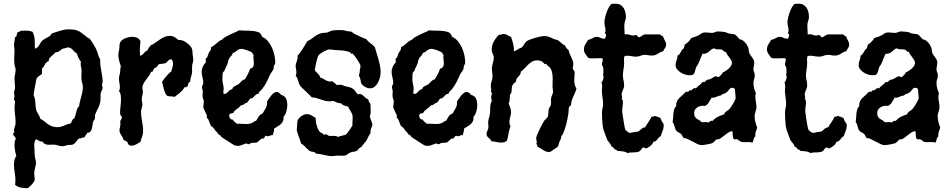

<svg xmlns="http://www.w3.org/2000/svg" viewBox="-20 -756 5123 1033"><path d="M532.2 -283.2Q532.2 -276.4 527.8 -269.5Q523.4 -262.7 522 -255.9Q521 -247.6 521 -240Q521 -232.4 521 -225.1Q521 -212.4 518.3 -201.9Q515.6 -191.4 511.5 -181.9Q507.3 -172.4 502.4 -163.1Q497.6 -153.8 493.2 -143.1Q490.7 -136.7 491.2 -129.9Q491.7 -123 490.2 -117.2Q488.3 -111.8 484.9 -107.7Q481.4 -103.5 480 -98.1Q479 -92.8 477.8 -82.8Q476.6 -72.8 473.9 -63.2Q471.2 -53.7 465.8 -47.4Q460.4 -41 451.2 -43Q447.3 -36.1 442.6 -30.3Q438 -24.4 435.1 -17.1H433.1Q425.3 -17.1 419.7 -13.7Q414.1 -10.3 405.8 -11.2Q400.4 -8.3 397 -3.7Q393.6 1 389.9 5.9Q386.2 10.7 381.8 15.1Q377.4 19.5 371.1 22Q368.7 22.9 365 23.2Q361.3 23.4 356.9 23.4Q352.5 23.4 348.6 23.9Q344.7 24.4 341.8 24.9Q335 26.4 328.9 28.6Q322.8 30.8 315.9 30.8Q303.7 30.8 292 26.4Q280.3 22 268.1 22Q261.2 22 254.6 22.5Q248 22.9 242.2 22.9Q231.4 22.9 222.9 19.3Q214.4 15.6 209 5.9H207Q201.2 5.9 197 4.4Q192.9 2.9 189.2 1Q185.5 -1 181.9 -3.2Q178.2 -5.4 173.8 -6.8Q168 -1.5 166 9Q164.1 19.5 164.1 27.8Q164.1 40.5 165.5 53.5Q167 66.4 167 79.1Q167 90.3 170.4 100.6Q173.8 110.8 173.8 122.1Q173.8 126 172.4 132.1Q170.9 138.2 168.9 146Q167 153.8 165.5 162.6Q164.1 171.4 164.1 180.2Q164.1 187 165.5 194.1Q167 201.2 167 208Q167 213.9 162.8 220.9Q158.7 228 152.6 235.1Q146.5 242.2 139.9 248Q133.3 253.9 128.9 256.8Q110.8 256.3 93 253.4Q75.2 250.5 61 237.8Q62 231.9 62.5 226.6Q63 221.2 63 215.8Q63 193.4 59.1 172.1Q55.2 150.9 55.2 128.9Q55.2 116.7 57.9 104.7Q60.5 92.8 67.9 83Q63.5 68.8 60.8 54Q58.1 39.1 58.1 23.9Q58.1 15.6 59.1 7.8Q60.1 0 64 -6.8V-9.8Q64.5 -14.2 62.3 -17.1Q60.1 -20 57.6 -22.5Q55.2 -24.9 53 -27.8Q50.8 -30.8 50.8 -35.2Q50.8 -39.6 54.4 -42.2Q58.1 -44.9 58.1 -47.9V-48.8Q55.2 -48.8 55.2 -53.2Q55.2 -63 59.6 -74Q64 -85 64 -96.2Q64 -117.2 61 -138.4Q58.1 -159.7 58.1 -181.2Q58.1 -188 59.6 -194.6Q61 -201.2 61 -207Q61 -211.4 58.1 -215.3Q55.2 -219.2 55.2 -223.1Q55.2 -227.5 56.6 -231.4Q58.1 -235.4 58.1 -240.2Q58.1 -244.1 56.6 -247.8Q55.2 -251.5 55.2 -255.9Q55.2 -262.7 58.1 -270Q61 -277.3 61 -285.2Q61 -296.4 59.6 -307.6Q58.1 -318.8 58.1 -331.1Q58.1 -343.8 61 -356Q64 -368.2 64 -380.9Q64 -387.7 61.5 -394.3Q59.1 -400.9 58.1 -407.2Q55.2 -426.8 56.6 -446Q58.1 -465.3 58.1 -484.9Q58.1 -492.7 56.6 -500.2Q55.2 -507.8 55.2 -516.1Q55.2 -516.6 56.2 -522.7Q57.1 -528.8 58.1 -536.1Q59.1 -543.5 60.1 -549.3Q61 -555.2 61 -556.2L67.9 -559.1Q68.4 -560.5 69.1 -564Q69.8 -567.4 70.6 -570.8Q71.3 -574.2 72.3 -577.1Q73.2 -580.1 74.2 -581.1Q77.1 -584 83 -585.2Q88.9 -586.4 89.8 -590.8H106Q118.2 -591.8 130.6 -590.6Q143.1 -589.4 154.8 -585Q160.6 -574.7 163.3 -563.5Q166 -552.2 166.7 -540.5Q167.5 -528.8 167.2 -517.1Q167 -505.4 168 -494.1Q176.8 -496.6 182.1 -502Q187.5 -507.3 191.4 -513.9Q195.3 -520.5 199.2 -527.1Q203.1 -533.7 209 -539.1Q211.4 -541 217.5 -544.7Q223.6 -548.3 230 -552Q236.3 -555.7 241.7 -558.3Q247.1 -561 248 -562Q252.4 -565.9 255.1 -571.3Q257.8 -576.7 264.2 -578.1Q283.7 -584 305.7 -591.1Q327.6 -598.1 348.1 -598.1Q369.1 -598.1 381.8 -595.7Q394.5 -593.3 404.3 -588.1Q414.1 -583 423.8 -575.2Q433.6 -567.4 448.2 -556.2Q452.1 -552.2 456.1 -551Q460 -549.8 463.9 -545.9Q465.3 -544.4 470.2 -537.1Q475.1 -529.8 480.5 -521Q485.8 -512.2 490.5 -504.4Q495.1 -496.6 496.1 -494.1Q502.9 -480.5 506.8 -465.1Q510.7 -449.7 519 -436V-430.2Q518.6 -416 520.5 -401.9Q522.5 -387.7 525.1 -373.5Q527.8 -359.4 530 -345.2Q532.2 -331.1 532.2 -316.9Q532.2 -311.5 530.5 -307.1Q528.8 -302.7 528.8 -297.9Q528.8 -293.5 530.5 -290.3Q532.2 -287.1 532.2 -283.2ZM425.8 -288.1Q425.8 -297.9 423.1 -305.9Q420.4 -314 418.9 -323.2Q417.5 -335.9 418.2 -348.6Q418.9 -361.3 418.9 -374Q418.9 -383.8 416.5 -393.6Q414.1 -403.3 414.1 -413.1Q414.1 -415.5 414.3 -418Q414.6 -420.4 416 -422.9Q407.7 -433.6 402.3 -445.1Q397 -456.5 393.1 -469.2Q385.7 -472.7 380.6 -478.3Q375.5 -483.9 370.4 -489Q365.2 -494.1 358.9 -497.8Q352.5 -501.5 341.8 -501Q336.4 -496.6 330.8 -496.6Q325.2 -496.6 318.8 -494.1Q313.5 -492.2 309.6 -489Q305.7 -485.8 301.8 -482.7Q297.9 -479.5 293.5 -477.3Q289.1 -475.1 283.2 -475.1H279.8Q276.4 -470.7 269.8 -465.3Q263.2 -460 256.6 -453.9Q250 -447.8 245.4 -440.9Q240.7 -434.1 242.2 -426.8Q234.4 -424.8 229.7 -420.2Q225.1 -415.5 221.9 -409.7Q218.8 -403.8 215.3 -397.9Q211.9 -392.1 206.1 -388.2V-358.9Q202.6 -355.5 198.5 -352.8Q194.3 -350.1 190.2 -347.2Q186 -344.2 182.6 -340.8Q179.2 -337.4 176.8 -333Q176.3 -332.5 175 -326.4Q173.8 -320.3 172.1 -311.3Q170.4 -302.2 168.5 -292Q166.5 -281.7 164.8 -272.5Q163.1 -263.2 162.1 -256.3Q161.1 -249.5 161.1 -248Q161.1 -242.2 163.8 -236.1Q166.5 -230 168 -223.1Q169.4 -216.3 169.9 -207.8Q170.4 -199.2 171.1 -190.4Q171.9 -181.6 173.1 -173.3Q174.3 -165 176.8 -159.2Q181.6 -148.4 188 -138.4Q194.3 -128.4 196.8 -117.2Q209 -111.3 218 -103.5Q227.1 -95.7 236.8 -88.6Q246.6 -81.5 259 -76.7Q271.5 -71.8 290 -71.8Q299.3 -71.8 307.9 -74.2Q316.4 -76.7 324.5 -80.1Q332.5 -83.5 340.8 -86.7Q349.1 -89.8 357.9 -90.8Q363.3 -95.7 365.7 -101.8Q368.2 -107.9 371.1 -113.8L377 -117.2Q382.8 -124.5 385.3 -133.8Q387.7 -143.1 389.9 -152.3Q392.1 -161.6 395.3 -170.2Q398.4 -178.7 405.8 -185.1Q407.2 -198.2 410.4 -210.7Q413.6 -223.1 417 -235.6Q420.4 -248 423.1 -261Q425.8 -273.9 425.8 -288.1Z M1020 -435.1Q1020 -425.8 1016.8 -417Q1013.7 -408.2 1013.7 -398.9Q1012.7 -391.6 1013.2 -384Q1013.7 -376.5 1013.7 -369.1Q1013.7 -363.3 1011.7 -356Q1009.8 -348.6 1007.6 -341.6Q1005.4 -334.5 1004.2 -328.4Q1002.9 -322.3 1003.9 -317.9Q997.1 -312.5 993.4 -307.4Q989.7 -302.2 990.7 -293Q984.9 -290.5 981.7 -287.8Q978.5 -285.2 971.7 -286.1Q967.8 -277.3 961.9 -270.5Q956.1 -263.7 949 -257.8Q941.9 -252 934.3 -246.3Q926.8 -240.7 919.9 -234.9Q909.2 -237.3 898.9 -237.3Q888.7 -237.3 877.9 -241.2Q866.7 -256.3 861.6 -276.6Q856.4 -296.9 852.1 -314.9Q853.5 -318.8 859.9 -327.4Q866.2 -335.9 874.3 -345.2Q882.3 -354.5 889.6 -361.8Q897 -369.1 900.9 -370.1Q903.3 -381.3 907.2 -392.1Q911.1 -402.8 911.1 -415Q911.1 -429.2 900.9 -438Q889.6 -435.5 883.3 -428Q877 -420.4 868.7 -415Q860.4 -415 854 -413.1Q847.7 -411.1 839.8 -412.1Q835 -411.1 832.5 -408Q830.1 -404.8 827.6 -401.4Q825.2 -397.9 821.3 -394.5Q817.4 -391.1 810.1 -389.2Q809.6 -388.2 808.3 -385.7Q807.1 -383.3 805.4 -380.4Q803.7 -377.4 802.5 -374.5Q801.3 -371.6 800.8 -370.1H793.9Q790 -364.7 787.8 -358.9Q785.6 -353 780.8 -347.2Q776.4 -340.8 770.5 -333.3Q764.6 -325.7 759 -317.4Q753.4 -309.1 749.8 -300.5Q746.1 -292 746.1 -283.2Q746.1 -277.8 747.6 -273.2Q749 -268.6 749 -264.2Q749 -253.4 745.8 -242.9Q742.7 -232.4 742.7 -222.2Q742.7 -215.3 744.4 -208.5Q746.1 -201.7 746.1 -194.8Q746.1 -184.6 742.4 -174.8Q738.8 -165 738.8 -153.8Q738.8 -141.1 740.5 -128.7Q742.2 -116.2 744.4 -103.5Q746.6 -90.8 748.3 -77.9Q750 -64.9 750 -51.8Q750 -35.2 744.9 -22Q739.7 -8.8 735.8 6.8Q726.1 13.7 712.6 20.8Q699.2 27.8 687 27.8Q677.2 27.8 671.9 22Q666.5 16.1 665 6.8Q652.8 2.4 643.1 -5.9Q642.6 -12.2 639.4 -17.6Q636.2 -22.9 632.6 -28.3Q628.9 -33.7 626 -39.8Q623 -45.9 623 -54.2Q623 -63 625.5 -72Q627.9 -81.1 627.9 -90.8Q627.9 -94.2 627.4 -96.9Q627 -99.6 627 -102.1Q627 -105.5 628.4 -107.9Q629.9 -110.4 631.3 -112.5Q632.8 -114.7 634.3 -117.2Q635.7 -119.6 635.7 -124Q635.7 -127 634.3 -129.2Q632.8 -131.3 630.9 -133.5Q628.9 -135.7 627.4 -138.4Q626 -141.1 626 -145Q626 -164.6 628.4 -183.3Q630.9 -202.1 630.9 -222.2Q630.9 -233.9 629.2 -245.6Q627.4 -257.3 620.1 -267.1Q623 -271 624 -275.6Q625 -280.3 625 -285.2Q625 -296.9 622.6 -308.8Q620.1 -320.8 620.1 -333Q620.1 -344.2 623.5 -354Q627 -363.8 627 -380.9Q627 -385.7 628.4 -390.1Q629.9 -394.5 629.9 -398.9Q629.9 -400.9 627.9 -406.7Q626 -412.6 623.3 -420.9Q620.6 -429.2 618.7 -439.2Q616.7 -449.2 616.7 -460Q616.7 -470.7 619.9 -482.7Q623 -494.6 623 -512.2Q623 -524.4 630.1 -533.2Q637.2 -542 647.9 -547.4Q658.7 -552.7 670.7 -555.4Q682.6 -558.1 692.9 -558.1Q706.5 -558.1 718.3 -552.5Q730 -546.9 735.8 -534.2Q734.9 -519 733.4 -503.7Q731.9 -488.3 732.9 -473.1V-457Q740.2 -457 744.9 -460.7Q749.5 -464.4 753.2 -469Q756.8 -473.6 761 -477.8Q765.1 -481.9 772 -482.9Q774.9 -491.2 780.3 -498.3Q785.6 -505.4 791 -512.2Q804.7 -518.1 816.4 -526.6Q828.1 -535.2 839.8 -543.2Q851.6 -551.3 864.5 -557.1Q877.4 -563 894 -563Q907.7 -563 918.7 -556.6Q929.7 -550.3 939 -541H943.8Q958 -541 970.7 -534.4Q983.4 -527.8 993.7 -518.1Q1002.9 -509.8 1007.3 -503.7Q1011.7 -497.6 1013.4 -491.2Q1015.1 -484.9 1015.4 -476.8Q1015.6 -468.8 1017.1 -457Q1018.1 -451.2 1019 -445.8Q1020 -440.4 1020 -435.1Z M1505.9 -128.9V-125Q1506.3 -111.3 1501.7 -102.5Q1497.1 -93.8 1489.7 -87.4Q1482.4 -81.1 1473.1 -75.7Q1463.9 -70.3 1454.6 -64V-60.1Q1454.6 -51.8 1451.9 -44.2Q1449.2 -36.6 1447.8 -28.8H1445.8Q1438.5 -29.8 1432.9 -26.4Q1427.2 -22.9 1421.9 -22.9Q1417.5 -22.9 1412.6 -25.9Q1407.7 -24.9 1406.2 -22.5Q1404.8 -20 1403.3 -17.1Q1401.9 -14.2 1398.9 -12Q1396 -9.8 1388.7 -9.8Q1386.2 -9.8 1383.1 -7.1Q1379.9 -4.4 1376.2 -1Q1372.6 2.4 1369.1 5.6Q1365.7 8.8 1363.8 9.8Q1361.3 11.2 1357.4 11.5Q1353.5 11.7 1348.9 12Q1344.2 12.2 1339.8 12.5Q1335.4 12.7 1332 13.2Q1328.1 14.2 1325 17.1Q1321.8 20 1318.8 20Q1314.9 20 1311.8 18.1Q1308.6 16.1 1304.7 16.1Q1301.3 16.1 1296.4 18.1Q1291.5 20 1285.6 22.5Q1279.8 24.9 1272.9 26.9Q1266.1 28.8 1258.8 28.8Q1249 28.8 1241.7 25.9Q1241.2 25.9 1236.1 22.7Q1231 19.5 1223.4 14.6Q1215.8 9.8 1207 4.2Q1198.2 -1.5 1190.4 -6.6Q1182.6 -11.7 1177.2 -15.1Q1171.9 -18.6 1170.9 -19L1168 -25.9Q1161.1 -28.8 1156 -33.2Q1150.9 -37.6 1147.9 -44.9Q1143.1 -47.9 1139.6 -52.5Q1136.2 -57.1 1132.8 -62Q1129.4 -66.9 1125.5 -71Q1121.6 -75.2 1115.7 -77.1Q1111.3 -86.9 1107.4 -96.7Q1103.5 -106.4 1099.6 -116.2L1092.8 -122.1Q1091.8 -125 1092.8 -127.7Q1093.8 -130.4 1093.8 -132.8Q1093.8 -134.8 1090.6 -141.1Q1087.4 -147.5 1083.7 -155Q1080.1 -162.6 1076.9 -169.9Q1073.7 -177.2 1073.7 -181.2Q1073.7 -188.5 1075.2 -195.3Q1076.7 -202.1 1076.7 -209Q1076.7 -214.8 1074.2 -220.5Q1071.8 -226.1 1070.8 -231.9Q1069.3 -239.7 1070.1 -248Q1070.8 -256.3 1070.8 -264.2Q1070.8 -270 1068.8 -275.9Q1066.9 -281.7 1066.9 -288.1Q1066.9 -293.9 1070.3 -298.8Q1073.7 -303.7 1073.7 -309.1Q1073.7 -324.7 1069.3 -340.1Q1064.9 -355.5 1064.9 -371.1Q1064.9 -383.3 1071.3 -397.5Q1077.6 -411.6 1086.9 -418.9V-441.9Q1091.3 -442.9 1093.5 -446.3Q1095.7 -449.7 1097.2 -454.1Q1098.6 -458.5 1099.9 -463.1Q1101.1 -467.8 1103 -471.2Q1105.5 -475.6 1107.9 -478.8Q1110.4 -481.9 1112.3 -485.1Q1114.3 -488.3 1115.2 -492.4Q1116.2 -496.6 1115.7 -502.9Q1124 -505.9 1130.9 -511.2Q1137.7 -516.6 1144.3 -522.5Q1150.9 -528.3 1158 -533.7Q1165 -539.1 1173.8 -542Q1180.2 -550.3 1194.8 -558.3Q1209.5 -566.4 1224.6 -573.2Q1239.7 -580.1 1251.5 -585.2Q1263.2 -590.3 1263.7 -592.8Q1277.3 -591.3 1292 -591.3Q1306.6 -591.3 1321.3 -590.8Q1335.9 -590.3 1350.1 -588.1Q1364.3 -585.9 1377 -580.1Q1378.4 -577.1 1380.6 -574.7Q1382.8 -572.3 1384.8 -570.1Q1386.7 -567.9 1388.2 -564.9Q1389.6 -562 1389.6 -558.1Q1407.2 -551.3 1420.7 -535.4Q1434.1 -519.5 1443.1 -499.8Q1452.1 -480 1456.5 -458.7Q1460.9 -437.5 1460.9 -419.9Q1460.9 -414.6 1458.7 -411.1Q1456.5 -407.7 1454.6 -402.8Q1452.1 -398.4 1452.6 -393.1Q1453.1 -387.7 1450.7 -383.8Q1448.2 -376.5 1443.4 -370.6Q1438.5 -364.7 1434.6 -357.9Q1425.8 -337.4 1416 -317.9Q1406.2 -298.3 1392.6 -279.8Q1387.2 -272.9 1379.9 -266.6Q1372.6 -260.3 1370.6 -251Q1361.8 -251 1356.9 -246.8Q1352.1 -242.7 1348.1 -238Q1344.2 -233.4 1339.4 -229.5Q1334.5 -225.6 1325.7 -226.1Q1321.8 -219.2 1317.6 -214.1Q1313.5 -209 1308.6 -203.1Q1303.7 -203.1 1300.5 -200.9Q1297.4 -198.7 1293.9 -196Q1290.5 -193.4 1286.6 -191.4Q1282.7 -189.5 1276.9 -189.9Q1272.5 -183.6 1266.6 -179Q1260.7 -174.3 1254.6 -169.9Q1248.5 -165.5 1243.2 -160.4Q1237.8 -155.3 1234.9 -147.9Q1229.5 -146.5 1222.4 -145.3Q1215.3 -144 1212.9 -138.2Q1212.9 -128.9 1216.8 -120.8Q1220.7 -112.8 1231.9 -112.8Q1235.8 -105.5 1242.2 -100.3Q1248.5 -95.2 1254.9 -89.8Q1267.1 -90.8 1279.3 -89.8Q1291.5 -88.9 1303.7 -88.9Q1318.4 -88.9 1326.7 -91.3Q1335 -93.8 1340.1 -96.9Q1345.2 -100.1 1348.9 -102.8Q1352.5 -105.5 1357.9 -106Q1364.7 -118.2 1372.1 -129.4Q1379.4 -140.6 1392.6 -145Q1396.5 -152.3 1401.4 -159.9Q1406.2 -167.5 1410.4 -175.5Q1414.6 -183.6 1416.3 -191.9Q1418 -200.2 1416 -209Q1420.4 -214.8 1426 -223.9Q1431.6 -232.9 1438.5 -241.2Q1445.3 -249.5 1452.9 -255.4Q1460.4 -261.2 1468.8 -261.2Q1476.6 -261.2 1482.4 -256.1Q1488.3 -251 1492.7 -245.1Q1502.4 -243.7 1509 -238Q1515.6 -232.4 1519.3 -224.9Q1522.9 -217.3 1524.4 -208.3Q1525.9 -199.2 1525.9 -190.9Q1525.9 -175.8 1521.2 -157.7Q1516.6 -139.6 1505.9 -128.9ZM1344.7 -460.9Q1342.3 -460.4 1341.6 -461.7Q1340.8 -462.9 1340.3 -464.6Q1339.8 -466.3 1339.4 -468Q1338.9 -469.7 1337.9 -471.2Q1335.4 -474.1 1327.9 -478Q1320.3 -481.9 1311.3 -485.1Q1302.2 -488.3 1293.2 -490.7Q1284.2 -493.2 1279.8 -493.2Q1270 -493.2 1263.9 -489.7Q1257.8 -486.3 1252.9 -482.4Q1248 -478.5 1243.4 -475.1Q1238.8 -471.7 1231.9 -471.2Q1231.9 -466.8 1229.7 -462.9Q1227.5 -459 1224.4 -455.6Q1221.2 -452.1 1218 -448.7Q1214.8 -445.3 1212.9 -441.9Q1209 -434.6 1207.5 -426Q1206.1 -417.5 1202.6 -409.2Q1198.7 -399.9 1194.3 -391.8Q1189.9 -383.8 1187 -374L1179.7 -367.2Q1177.2 -357.9 1177 -347.9Q1176.8 -337.9 1176.8 -328.1Q1176.8 -315.4 1179.7 -304Q1182.6 -292.5 1183.6 -279.8Q1183.6 -275.4 1182.6 -270.3Q1181.6 -265.1 1181.6 -259.8Q1181.6 -257.3 1181.9 -255.4Q1182.1 -253.4 1183.6 -251H1186Q1191.4 -250.5 1195.3 -252.4Q1199.2 -254.4 1202.6 -257.3Q1206.1 -260.3 1209 -263.9Q1211.9 -267.6 1215.8 -271Q1218.8 -273.4 1222.2 -273.9Q1225.6 -274.4 1229 -276.9Q1231.4 -279.3 1231.9 -282Q1232.4 -284.7 1234.9 -287.1Q1239.3 -291 1245.8 -293.9Q1252.4 -296.9 1257.8 -299.8Q1263.7 -302.7 1267.8 -307.1Q1272 -311.5 1276.1 -315.9Q1280.3 -320.3 1285.2 -324Q1290 -327.6 1296.9 -329.1Q1299.8 -332.5 1304.2 -340.1Q1308.6 -347.7 1313 -356.4Q1317.4 -365.2 1321 -373.8Q1324.7 -382.3 1325.7 -387.2H1327.6Q1332.5 -387.2 1335.2 -390.4Q1337.9 -393.6 1341.8 -396Q1344.2 -401.4 1345 -407Q1345.7 -412.6 1345.7 -418Q1345.7 -429.2 1344 -439.5Q1342.3 -449.7 1344.7 -460.9Z M2027.8 -368.2Q2027.8 -356 2024.4 -340.8Q2021 -325.7 2013.9 -312.3Q2006.8 -298.8 1996.1 -289.8Q1985.4 -280.8 1970.7 -280.8Q1958 -280.8 1946.3 -287.4Q1934.6 -293.9 1925.8 -303.2Q1920.9 -313.5 1919.9 -324.5Q1918.9 -335.4 1912.6 -345.2Q1911.6 -346.2 1911.6 -350.1Q1911.6 -355.5 1913.6 -360.4Q1915.5 -365.2 1915.5 -372.1Q1915.5 -379.4 1917.5 -386.5Q1919.4 -393.6 1919.4 -401.9Q1919.4 -405.8 1913.8 -416Q1908.2 -426.3 1900.9 -437.3Q1893.6 -448.2 1886.5 -457.3Q1879.4 -466.3 1876.5 -467.8Q1875 -468.8 1873 -467.8Q1871.1 -466.8 1868.7 -466.8L1867.7 -467.8L1864.7 -474.1Q1852.5 -479 1842.5 -481.2Q1832.5 -483.4 1822.8 -484.4Q1813 -485.4 1802.7 -485.6Q1792.5 -485.8 1780.8 -486.8Q1773.9 -487.8 1767.1 -489Q1760.3 -490.2 1752.4 -490.2Q1747.6 -490.2 1738.8 -486.8Q1730 -483.4 1720.9 -478.3Q1711.9 -473.1 1704.1 -467.8Q1696.3 -462.4 1693.8 -458Q1690.9 -454.6 1687.7 -443.8Q1684.6 -433.1 1681.6 -420.7Q1678.7 -408.2 1676.5 -396.5Q1674.3 -384.8 1673.8 -379.9Q1676.3 -374 1680.7 -369.4Q1685.1 -364.7 1689.7 -360.4Q1694.3 -356 1698 -351.1Q1701.7 -346.2 1702.6 -338.9Q1712.4 -336.4 1719 -332.3Q1725.6 -328.1 1732.2 -324.5Q1738.8 -320.8 1746.8 -318.6Q1754.9 -316.4 1767.6 -318.8Q1773.9 -313.5 1781 -308.6Q1788.1 -303.7 1793.5 -296.9Q1795.9 -299.3 1799.3 -299.6Q1802.7 -299.8 1806.6 -299.8H1818.8Q1825.2 -295.9 1832.8 -293.7Q1840.3 -291.5 1847.9 -289.8Q1855.5 -288.1 1862.8 -286.1Q1870.1 -284.2 1876.5 -279.8Q1886.2 -274.4 1892.1 -264.9Q1897.9 -255.4 1905.8 -248Q1908.7 -249 1910.9 -249.5Q1913.1 -250 1915.5 -250Q1922.9 -250 1928.2 -246.1Q1933.6 -242.2 1938.5 -237.5Q1943.4 -232.9 1948.5 -228.3Q1953.6 -223.6 1960.4 -222.2Q1962.4 -215.3 1965.3 -208.5Q1968.3 -201.7 1973.6 -196.8Q1972.7 -186.5 1973.6 -176Q1974.6 -165.5 1974.6 -155.8Q1974.6 -148.4 1972.7 -141.8Q1970.7 -135.3 1970.7 -128.9Q1970.7 -123.5 1972.7 -118.2Q1974.6 -112.8 1977.1 -106.9Q1979.5 -101.1 1981.4 -95.5Q1983.4 -89.8 1983.9 -84Q1981.9 -77.1 1979.7 -72.3Q1977.5 -67.4 1975.8 -62.5Q1974.1 -57.6 1973.4 -52.2Q1972.7 -46.9 1973.6 -39.1Q1964.4 -27.8 1959 -14.6Q1953.6 -1.5 1944.8 9.8L1938.5 13.2V19L1931.6 22.9Q1929.2 28.8 1928.2 30.8Q1927.2 32.7 1926 33.4Q1924.8 34.2 1922.4 35.2Q1919.9 36.1 1915.5 39.1Q1911.1 42 1908.2 46.9Q1905.3 51.8 1899.9 55.2Q1892.1 59.6 1882.6 60.3Q1873 61 1864.7 64.9Q1856.9 67.9 1850.1 73.7Q1843.3 79.6 1835.4 81.1Q1826.7 82.5 1816.7 81.8Q1806.6 81.1 1797.9 81.1Q1789.6 81.1 1781.7 82.5Q1773.9 84 1765.6 84Q1755.4 84 1744.6 82Q1733.9 80.1 1723.4 77.6Q1712.9 75.2 1702.1 73.2Q1691.4 71.3 1680.7 70.8Q1677.2 65.9 1672.9 63.7Q1668.5 61.5 1663.6 60.8Q1658.7 60.1 1653.8 59.1Q1648.9 58.1 1644.5 55.2Q1638.7 50.8 1633.5 45.4Q1628.4 40 1623 34.7Q1617.7 29.3 1612.1 24.4Q1606.4 19.5 1599.6 16.1Q1599.1 11.7 1595.5 1.2Q1591.8 -9.3 1587.6 -20.5Q1583.5 -31.7 1580.1 -42.2Q1576.7 -52.7 1576.7 -57.1Q1576.7 -67.4 1578.1 -78.1Q1579.6 -88.9 1579.6 -100.1Q1579.6 -107.4 1585 -115Q1590.3 -122.6 1598.1 -128.7Q1606 -134.8 1614.7 -138.4Q1623.5 -142.1 1629.9 -142.1Q1643.1 -142.1 1655 -135.7Q1667 -129.4 1677.7 -122.1Q1678.2 -113.8 1679.7 -102.1Q1681.2 -90.3 1684.6 -78.6Q1688 -66.9 1693.4 -56.9Q1698.7 -46.9 1706.5 -42Q1709 -40.5 1711.2 -40.5Q1713.4 -40.5 1715.8 -39.1L1718.8 -32.2Q1721.7 -31.2 1726.6 -32.2Q1731.4 -33.2 1733.9 -33.2Q1737.3 -33.2 1739 -32.2Q1740.7 -31.2 1741.9 -30Q1743.2 -28.8 1744.1 -27.6Q1745.1 -26.4 1747.6 -25.9Q1753.9 -24.4 1760.7 -24.7Q1767.6 -24.9 1773.4 -24.9Q1780.3 -24.9 1786.9 -23.9Q1793.5 -22.9 1799.8 -19Q1803.7 -22 1810.3 -23.7Q1816.9 -25.4 1823.7 -26.9Q1830.6 -28.3 1836.4 -30.3Q1842.3 -32.2 1844.7 -35.2Q1853 -45.4 1861.3 -57.6Q1869.6 -69.8 1876.5 -81.1Q1875.5 -91.8 1876.5 -102.3Q1877.4 -112.8 1877.4 -124Q1877.4 -135.3 1874.5 -142.3Q1871.6 -149.4 1867.9 -155.3Q1864.3 -161.1 1860.4 -167Q1856.4 -172.9 1854.5 -181.2Q1850.1 -183.1 1844.7 -184.6Q1839.4 -186 1833.7 -188Q1828.1 -189.9 1823.2 -192.6Q1818.4 -195.3 1815.4 -200.2Q1803.7 -200.2 1793.9 -203.9Q1784.2 -207.5 1773.4 -212.9Q1767.6 -211.4 1762.2 -211.2Q1756.8 -210.9 1750.5 -210.9Q1737.3 -210.9 1725.3 -214.6Q1713.4 -218.3 1702.1 -222.2Q1690.9 -226.1 1679.9 -229.2Q1668.9 -232.4 1657.7 -231.9Q1652.3 -238.8 1642.6 -248Q1632.8 -257.3 1622.8 -266.6Q1612.8 -275.9 1604.5 -283.9Q1596.2 -292 1593.8 -296.9Q1589.8 -302.7 1587.6 -309.8Q1585.4 -316.9 1583.3 -323.7Q1581.1 -330.6 1578.4 -336.9Q1575.7 -343.3 1570.8 -348.1Q1574.7 -356 1574.7 -366.2Q1574.7 -375 1572.8 -383.5Q1570.8 -392.1 1570.8 -400.9Q1570.8 -408.2 1572.8 -414.3Q1574.7 -420.4 1576.9 -426.8Q1579.1 -433.1 1580.6 -439.9Q1582 -446.8 1580.6 -455.1Q1608.9 -490.2 1631.8 -532.2Q1638.7 -537.6 1646.7 -541.5Q1654.8 -545.4 1660.6 -550.8Q1677.7 -564.9 1694.3 -572.5Q1710.9 -580.1 1733.9 -580.1Q1741.2 -580.1 1747.6 -583.7Q1753.9 -587.4 1760.7 -589.8Q1765.6 -591.3 1772.7 -592.3Q1779.8 -593.3 1787.6 -593.8Q1795.4 -594.2 1802.5 -594.2Q1809.6 -594.2 1814.5 -594.2Q1828.6 -594.2 1839.8 -590.6Q1851.1 -586.9 1863.8 -586.9Q1869.6 -586.9 1875.5 -582Q1881.3 -577.1 1886.7 -574.2Q1902.3 -565.9 1918.7 -558.6Q1935.1 -551.3 1951.7 -544.9Q1956.1 -538.1 1961.7 -533Q1967.3 -527.8 1973.4 -523.2Q1979.5 -518.6 1985.4 -513.7Q1991.2 -508.8 1996.6 -502.9Q2001 -486.8 2006.3 -470Q2011.7 -453.1 2016.4 -436.3Q2021 -419.4 2024.4 -402.1Q2027.8 -384.8 2027.8 -368.2Z M2527.8 -128.9V-125Q2528.3 -111.3 2523.7 -102.5Q2519 -93.8 2511.7 -87.4Q2504.4 -81.1 2495.1 -75.7Q2485.8 -70.3 2476.6 -64V-60.1Q2476.6 -51.8 2473.9 -44.2Q2471.2 -36.6 2469.7 -28.8H2467.8Q2460.4 -29.8 2454.8 -26.4Q2449.2 -22.9 2443.8 -22.9Q2439.5 -22.9 2434.6 -25.9Q2429.7 -24.9 2428.2 -22.5Q2426.8 -20 2425.3 -17.1Q2423.8 -14.2 2420.9 -12Q2418 -9.8 2410.6 -9.8Q2408.2 -9.8 2405 -7.1Q2401.9 -4.4 2398.2 -1Q2394.5 2.4 2391.1 5.6Q2387.7 8.8 2385.7 9.8Q2383.3 11.2 2379.4 11.5Q2375.5 11.7 2370.8 12Q2366.2 12.2 2361.8 12.5Q2357.4 12.7 2354 13.2Q2350.1 14.2 2346.9 17.1Q2343.8 20 2340.8 20Q2336.9 20 2333.7 18.1Q2330.6 16.1 2326.7 16.1Q2323.2 16.1 2318.4 18.1Q2313.5 20 2307.6 22.5Q2301.8 24.9 2294.9 26.9Q2288.1 28.8 2280.8 28.8Q2271 28.8 2263.7 25.9Q2263.2 25.9 2258.1 22.7Q2252.9 19.5 2245.4 14.6Q2237.8 9.8 2229 4.2Q2220.2 -1.5 2212.4 -6.6Q2204.6 -11.7 2199.2 -15.1Q2193.8 -18.6 2192.9 -19L2189.9 -25.9Q2183.1 -28.8 2178 -33.2Q2172.9 -37.6 2169.9 -44.9Q2165 -47.9 2161.6 -52.5Q2158.2 -57.1 2154.8 -62Q2151.4 -66.9 2147.5 -71Q2143.6 -75.2 2137.7 -77.1Q2133.3 -86.9 2129.4 -96.7Q2125.5 -106.4 2121.6 -116.2L2114.7 -122.1Q2113.8 -125 2114.7 -127.7Q2115.7 -130.4 2115.7 -132.8Q2115.7 -134.8 2112.5 -141.1Q2109.4 -147.5 2105.7 -155Q2102.1 -162.6 2098.9 -169.9Q2095.7 -177.2 2095.7 -181.2Q2095.7 -188.5 2097.2 -195.3Q2098.6 -202.1 2098.6 -209Q2098.6 -214.8 2096.2 -220.5Q2093.8 -226.1 2092.8 -231.9Q2091.3 -239.7 2092 -248Q2092.8 -256.3 2092.8 -264.2Q2092.8 -270 2090.8 -275.9Q2088.9 -281.7 2088.9 -288.1Q2088.9 -293.9 2092.3 -298.8Q2095.7 -303.7 2095.7 -309.1Q2095.7 -324.7 2091.3 -340.1Q2086.9 -355.5 2086.9 -371.1Q2086.9 -383.3 2093.3 -397.5Q2099.6 -411.6 2108.9 -418.9V-441.9Q2113.3 -442.9 2115.5 -446.3Q2117.7 -449.7 2119.1 -454.1Q2120.6 -458.5 2121.8 -463.1Q2123 -467.8 2125 -471.2Q2127.4 -475.6 2129.9 -478.8Q2132.3 -481.9 2134.3 -485.1Q2136.2 -488.3 2137.2 -492.4Q2138.2 -496.6 2137.7 -502.9Q2146 -505.9 2152.8 -511.2Q2159.7 -516.6 2166.3 -522.5Q2172.9 -528.3 2179.9 -533.7Q2187 -539.1 2195.8 -542Q2202.1 -550.3 2216.8 -558.3Q2231.4 -566.4 2246.6 -573.2Q2261.7 -580.1 2273.4 -585.2Q2285.2 -590.3 2285.6 -592.8Q2299.3 -591.3 2314 -591.3Q2328.6 -591.3 2343.3 -590.8Q2357.9 -590.3 2372.1 -588.1Q2386.2 -585.9 2398.9 -580.1Q2400.4 -577.1 2402.6 -574.7Q2404.8 -572.3 2406.7 -570.1Q2408.7 -567.9 2410.2 -564.9Q2411.6 -562 2411.6 -558.1Q2429.2 -551.3 2442.6 -535.4Q2456.1 -519.5 2465.1 -499.8Q2474.1 -480 2478.5 -458.7Q2482.9 -437.5 2482.9 -419.9Q2482.9 -414.6 2480.7 -411.1Q2478.5 -407.7 2476.6 -402.8Q2474.1 -398.4 2474.6 -393.1Q2475.1 -387.7 2472.7 -383.8Q2470.2 -376.5 2465.3 -370.6Q2460.4 -364.7 2456.5 -357.9Q2447.8 -337.4 2438 -317.9Q2428.2 -298.3 2414.6 -279.8Q2409.2 -272.9 2401.9 -266.6Q2394.5 -260.3 2392.6 -251Q2383.8 -251 2378.9 -246.8Q2374 -242.7 2370.1 -238Q2366.2 -233.4 2361.3 -229.5Q2356.4 -225.6 2347.7 -226.1Q2343.8 -219.2 2339.6 -214.1Q2335.4 -209 2330.6 -203.1Q2325.7 -203.1 2322.5 -200.9Q2319.3 -198.7 2315.9 -196Q2312.5 -193.4 2308.6 -191.4Q2304.7 -189.5 2298.8 -189.9Q2294.4 -183.6 2288.6 -179Q2282.7 -174.3 2276.6 -169.9Q2270.5 -165.5 2265.1 -160.4Q2259.8 -155.3 2256.8 -147.9Q2251.5 -146.5 2244.4 -145.3Q2237.3 -144 2234.9 -138.2Q2234.9 -128.9 2238.8 -120.8Q2242.7 -112.8 2253.9 -112.8Q2257.8 -105.5 2264.2 -100.3Q2270.5 -95.2 2276.9 -89.8Q2289.1 -90.8 2301.3 -89.8Q2313.5 -88.9 2325.7 -88.9Q2340.3 -88.9 2348.6 -91.3Q2356.9 -93.8 2362.1 -96.9Q2367.2 -100.1 2370.8 -102.8Q2374.5 -105.5 2379.9 -106Q2386.7 -118.2 2394 -129.4Q2401.4 -140.6 2414.6 -145Q2418.5 -152.3 2423.3 -159.9Q2428.2 -167.5 2432.4 -175.5Q2436.5 -183.6 2438.2 -191.9Q2439.9 -200.2 2438 -209Q2442.4 -214.8 2448 -223.9Q2453.6 -232.9 2460.4 -241.2Q2467.3 -249.5 2474.9 -255.4Q2482.4 -261.2 2490.7 -261.2Q2498.5 -261.2 2504.4 -256.1Q2510.3 -251 2514.6 -245.1Q2524.4 -243.7 2531 -238Q2537.6 -232.4 2541.3 -224.9Q2544.9 -217.3 2546.4 -208.3Q2547.9 -199.2 2547.9 -190.9Q2547.9 -175.8 2543.2 -157.7Q2538.6 -139.6 2527.8 -128.9ZM2366.7 -460.9Q2364.3 -460.4 2363.5 -461.7Q2362.8 -462.9 2362.3 -464.6Q2361.8 -466.3 2361.3 -468Q2360.8 -469.7 2359.9 -471.2Q2357.4 -474.1 2349.9 -478Q2342.3 -481.9 2333.3 -485.1Q2324.2 -488.3 2315.2 -490.7Q2306.2 -493.2 2301.8 -493.2Q2292 -493.2 2285.9 -489.7Q2279.8 -486.3 2274.9 -482.4Q2270 -478.5 2265.4 -475.1Q2260.7 -471.7 2253.9 -471.2Q2253.9 -466.8 2251.7 -462.9Q2249.5 -459 2246.3 -455.6Q2243.2 -452.1 2240 -448.7Q2236.8 -445.3 2234.9 -441.9Q2231 -434.6 2229.5 -426Q2228 -417.5 2224.6 -409.2Q2220.7 -399.9 2216.3 -391.8Q2211.9 -383.8 2209 -374L2201.7 -367.2Q2199.2 -357.9 2199 -347.9Q2198.7 -337.9 2198.7 -328.1Q2198.7 -315.4 2201.7 -304Q2204.6 -292.5 2205.6 -279.8Q2205.6 -275.4 2204.6 -270.3Q2203.6 -265.1 2203.6 -259.8Q2203.6 -257.3 2203.9 -255.4Q2204.1 -253.4 2205.6 -251H2208Q2213.4 -250.5 2217.3 -252.4Q2221.2 -254.4 2224.6 -257.3Q2228 -260.3 2231 -263.9Q2233.9 -267.6 2237.8 -271Q2240.7 -273.4 2244.1 -273.9Q2247.6 -274.4 2251 -276.9Q2253.4 -279.3 2253.9 -282Q2254.4 -284.7 2256.8 -287.1Q2261.2 -291 2267.8 -293.9Q2274.4 -296.9 2279.8 -299.8Q2285.6 -302.7 2289.8 -307.1Q2293.9 -311.5 2298.1 -315.9Q2302.2 -320.3 2307.1 -324Q2312 -327.6 2318.8 -329.1Q2321.8 -332.5 2326.2 -340.1Q2330.6 -347.7 2335 -356.4Q2339.4 -365.2 2343 -373.8Q2346.7 -382.3 2347.7 -387.2H2349.6Q2354.5 -387.2 2357.2 -390.4Q2359.9 -393.6 2363.8 -396Q2366.2 -401.4 2366.9 -407Q2367.7 -412.6 2367.7 -418Q2367.7 -429.2 2366 -439.5Q2364.3 -449.7 2366.7 -460.9Z M3081.5 -279.8Q3079.1 -269 3074.5 -258.8Q3069.8 -248.5 3065.2 -238.3Q3060.5 -228 3056.9 -217.5Q3053.2 -207 3052.7 -195.8Q3051.8 -189.5 3049.8 -187.7Q3047.9 -186 3045.4 -184.1Q3043 -182.1 3041.3 -178.2Q3039.6 -174.3 3039.6 -164.1Q3039.6 -157.7 3038.1 -146Q3036.6 -134.3 3033.7 -119.9Q3030.8 -105.5 3027.1 -90.1Q3023.4 -74.7 3019 -61.3Q3014.6 -47.9 3010 -38.1Q3005.4 -28.3 3000.5 -24.9Q2999 -21 2998.8 -16.8Q2998.5 -12.7 2997.6 -8.8Q2996.6 -4.9 2994.4 -2Q2992.2 1 2990.7 3.9Q2986.3 16.6 2985.1 22.2Q2983.9 27.8 2982.2 31Q2980.5 34.2 2975.6 37.6Q2970.7 41 2958.5 48.8Q2954.1 52.7 2946.8 57.4Q2939.5 62 2933.6 62Q2924.8 62 2917 58.8Q2909.2 55.7 2901.9 51Q2894.5 46.4 2887 41.5Q2879.4 36.6 2871.6 33.2V30.8Q2871.6 26.9 2868.7 22.5Q2865.7 18.1 2865.7 14.2L2868.7 11.2Q2867.7 4.9 2866.2 -1Q2864.7 -6.8 2864.7 -13.2Q2864.7 -17.6 2870.1 -31Q2875.5 -44.4 2882.8 -59.6Q2890.1 -74.7 2897.2 -88.1Q2904.3 -101.6 2907.7 -106Q2912.1 -111.8 2918 -116.5Q2923.8 -121.1 2926.8 -127.9Q2930.7 -137.7 2930.4 -148.9Q2930.2 -160.2 2932.6 -169.9Q2934.1 -175.3 2937.5 -179.4Q2940.9 -183.6 2942.9 -189Q2945.8 -199.7 2944.6 -210.4Q2943.4 -221.2 2945.8 -231Q2947.3 -238.8 2951.4 -247.1Q2955.6 -255.4 2955.6 -263.2Q2955.6 -270 2954.1 -276.1Q2952.6 -282.2 2952.6 -289.1Q2952.6 -301.3 2953.1 -312.5Q2953.6 -323.7 2953.6 -335Q2953.6 -356.9 2948 -375.2Q2942.4 -393.6 2923.8 -404.8L2919.4 -412.1Q2918 -413.1 2916.5 -412.1Q2915 -411.1 2912.6 -411.1Q2909.7 -411.1 2907.5 -414.3Q2905.3 -417.5 2901.1 -421.1Q2897 -424.8 2889.9 -428Q2882.8 -431.2 2870.6 -431.2Q2854.5 -431.2 2843 -424.6Q2831.5 -418 2821.8 -408.4Q2812 -398.9 2802.7 -388.4Q2793.5 -377.9 2781.7 -370.1Q2782.2 -362.8 2779.8 -357.9Q2777.3 -353 2773.7 -348.9Q2770 -344.7 2765.9 -340.6Q2761.7 -336.4 2758.8 -331.1Q2757.3 -328.1 2757.3 -324.5Q2757.3 -320.8 2755.9 -317.9Q2752 -312 2745.8 -307.9Q2739.7 -303.7 2736.8 -295.9Q2733.4 -288.6 2733.4 -280Q2733.4 -271.5 2732.4 -264.2Q2732.4 -260.3 2731.2 -257.8Q2730 -255.4 2728.5 -253.2Q2727.1 -251 2725.6 -249Q2724.1 -247.1 2723.6 -244.1Q2722.2 -232.9 2722.2 -221.7Q2722.2 -210.4 2716.8 -199.2Q2720.7 -188 2725.1 -177Q2729.5 -166 2729.5 -153.8Q2729.5 -139.6 2725.1 -126Q2720.7 -112.3 2720.7 -98.1Q2720.7 -85.9 2726.6 -77.1Q2719.7 -58.1 2716.3 -38.3Q2712.9 -18.6 2707.5 1Q2701.7 6.3 2693.8 8.8Q2686 11.2 2678.7 11.2Q2664.6 11.2 2650.9 8.1Q2637.2 4.9 2623.5 3.9Q2622.1 -2 2617.9 -6.1Q2613.8 -10.3 2609.1 -14.2Q2604.5 -18.1 2601.1 -23.2Q2597.7 -28.3 2597.7 -36.1Q2597.7 -43 2601.8 -51.3Q2606 -59.6 2607.4 -66.9Q2608.4 -73.7 2607.4 -81.1Q2606.4 -88.4 2606.4 -96.2Q2606.4 -109.4 2611.1 -123Q2615.7 -136.7 2616.7 -150.9Q2617.2 -158.2 2617.2 -166.3Q2617.2 -174.3 2617.7 -182.4Q2618.2 -190.4 2619.9 -198.2Q2621.6 -206.1 2626.5 -211.9Q2625 -217.3 2623.8 -222.9Q2622.6 -228.5 2622.6 -233.9Q2622.6 -239.3 2624.5 -243.9Q2626.5 -248.5 2626.5 -252.9Q2626.5 -257.3 2623.5 -260Q2620.6 -262.7 2620.6 -267.1L2623.5 -270Q2622.6 -275.9 2621.6 -281.5Q2620.6 -287.1 2620.6 -293Q2620.6 -306.6 2625.2 -319.1Q2629.9 -331.5 2629.9 -345.2Q2629.9 -356.4 2628.2 -366.9Q2626.5 -377.4 2626.5 -388.2Q2626.5 -395.5 2628.2 -402.6Q2629.9 -409.7 2631.6 -416.5Q2633.3 -423.3 2635 -430.4Q2636.7 -437.5 2636.7 -444.8Q2636.7 -450.7 2635 -456.1Q2633.3 -461.4 2631.1 -466.8Q2628.9 -472.2 2627.2 -477.5Q2625.5 -482.9 2625.5 -488.8Q2625.5 -512.2 2637.2 -533.2Q2648.9 -554.2 2665.5 -569.8Q2666.5 -569.8 2667.5 -569.3Q2668.5 -568.8 2669.4 -568.8Q2674.8 -568.8 2679 -571Q2683.1 -573.2 2687.5 -573.2Q2700.2 -573.2 2709.7 -567.1Q2719.2 -561 2729.5 -557.1Q2736.3 -538.6 2741 -519.5Q2745.6 -500.5 2745.6 -480Q2751 -481.4 2755.6 -484.1Q2760.3 -486.8 2764.9 -489.7Q2769.5 -492.7 2774.2 -495.4Q2778.8 -498 2784.7 -499Q2789.6 -502.4 2793 -507.1Q2796.4 -511.7 2799.6 -516.6Q2802.7 -521.5 2805.9 -526.1Q2809.1 -530.8 2813.5 -534.2Q2819.3 -538.6 2832.3 -543.5Q2845.2 -548.3 2859.6 -552.5Q2874 -556.6 2887.7 -559.3Q2901.4 -562 2908.7 -562Q2917.5 -562 2924.6 -560.3Q2931.6 -558.6 2938.2 -555.9Q2944.8 -553.2 2951.4 -550Q2958 -546.9 2965.8 -543.9Q2968.8 -543 2971.7 -542.7Q2974.6 -542.5 2978.5 -541Q2984.4 -538.6 2989 -534.4Q2993.7 -530.3 2998.5 -525.9Q3003.4 -521.5 3008.5 -517.8Q3013.7 -514.2 3019.5 -512.2Q3022.5 -503.9 3027.6 -497.6Q3032.7 -491.2 3039.6 -485.8Q3041 -475.6 3045.2 -466.6Q3049.3 -457.5 3053.5 -448.5Q3057.6 -439.5 3061 -430.4Q3064.5 -421.4 3064.5 -411.1Q3064.5 -404.8 3063 -400.1Q3061.5 -395.5 3061.5 -390.1Q3061.5 -385.7 3063.2 -383.3Q3064.9 -380.9 3066.7 -378.7Q3068.4 -376.5 3070.1 -373.8Q3071.8 -371.1 3071.8 -367.2Q3071.8 -356 3070.8 -345.2Q3069.8 -334.5 3069.8 -323.2Q3069.8 -312 3072.3 -300.8Q3074.7 -289.6 3081.5 -279.8Z M3564 -516.1Q3564 -505.4 3557.9 -497.3Q3551.8 -489.3 3547.9 -480Q3539.1 -478.5 3532.5 -474.9Q3525.9 -471.2 3519.3 -467Q3512.7 -462.9 3504.9 -460Q3497.1 -457 3486.8 -457Q3477.1 -457 3468 -459Q3459 -460.9 3449.7 -460.9Q3437.5 -460.9 3426.5 -456.1Q3415.5 -451.2 3402.8 -451.2Q3390.6 -451.2 3378.2 -453.6Q3365.7 -456.1 3354 -456.1Q3350.1 -456.1 3346.9 -455.6Q3343.8 -455.1 3340.8 -455.1Q3336.4 -445.8 3337.2 -436Q3337.9 -426.3 3337.9 -417Q3337.9 -400.4 3334.7 -383.8Q3331.5 -367.2 3331.5 -350.1Q3331.5 -336.4 3334.7 -323.5Q3337.9 -310.5 3337.9 -296.9Q3337.9 -289.6 3335.9 -283.4Q3334 -277.3 3331.3 -271.5Q3328.6 -265.6 3326.7 -259.8Q3324.7 -253.9 3324.7 -247.1Q3324.7 -242.7 3326.2 -238Q3327.6 -233.4 3327.6 -229L3324.7 -226.1Q3324.7 -224.1 3325.7 -222.9Q3326.7 -221.7 3328.1 -220Q3329.6 -218.3 3330.6 -215.8Q3331.5 -213.4 3331.5 -209Q3331.5 -196.3 3329.6 -183.6Q3327.6 -170.9 3327.6 -158.2Q3327.6 -155.8 3328.6 -147.7Q3329.6 -139.6 3331.3 -128.9Q3333 -118.2 3334.7 -106.4Q3336.4 -94.7 3338.4 -84.5Q3340.3 -74.2 3342 -66.9Q3343.8 -59.6 3344.7 -58.1Q3348.6 -52.7 3354 -49.6Q3359.4 -46.4 3363.8 -42Q3365.7 -41 3369.6 -41Q3375 -41 3379.6 -42.5Q3384.3 -43.9 3389.6 -44.9Q3395 -46.4 3400.6 -46.4Q3406.2 -46.4 3411.6 -47.9Q3417.5 -50.3 3421.9 -54.2Q3426.3 -58.1 3430.4 -61.8Q3434.6 -65.4 3439.5 -68.1Q3444.3 -70.8 3450.7 -70.8Q3459 -85.9 3469 -99.6Q3479 -113.3 3485.8 -128.9Q3487.8 -127.9 3489.7 -127.9Q3493.7 -127.9 3496.3 -129.9Q3499 -131.8 3502.9 -131.8Q3503.4 -131.8 3507.8 -130.6Q3512.2 -129.4 3517.1 -127.7Q3522 -126 3526.4 -124.3Q3530.8 -122.6 3531.7 -122.1Q3534.7 -119.6 3536.4 -113.3Q3538.1 -106.9 3540.5 -103Q3543 -99.1 3544.9 -97.2Q3546.9 -95.2 3548.1 -93Q3549.3 -90.8 3550 -87.9Q3550.8 -85 3550.8 -79.1Q3550.8 -64 3544.7 -50.5Q3538.6 -37.1 3534.7 -22.9Q3528.3 -20.5 3524.4 -15.9Q3520.5 -11.2 3516.8 -6.3Q3513.2 -1.5 3508.5 2.4Q3503.9 6.3 3495.6 6.8Q3491.7 18.1 3482.9 25.9Q3474.1 33.7 3463.9 39.1Q3460.9 42 3455.6 42Q3452.6 42 3449 40.5Q3445.3 39.1 3443.8 36.1Q3437.5 38.6 3434.8 41.3Q3432.1 43.9 3430.2 47.1Q3428.2 50.3 3426 53.2Q3423.8 56.2 3419.2 58.6Q3414.6 61 3406 62.5Q3397.5 64 3382.8 64Q3376 64 3369.4 64.7Q3362.8 65.4 3356.9 67.9Q3345.7 60.1 3329.1 58.3Q3312.5 56.6 3298.8 55.2Q3299.8 50.3 3295.9 50.3Q3292 50.3 3289.6 47.9Q3284.2 44.9 3280.8 39.3Q3277.3 33.7 3269.5 32.2Q3269 26.4 3265.6 21.2Q3262.2 16.1 3258.1 11.2Q3253.9 6.3 3250 1.2Q3246.1 -3.9 3244.6 -9.8Q3240.2 -23.9 3234.1 -38.3Q3228 -52.7 3224.6 -67.9Q3223.1 -74.7 3221.9 -85.7Q3220.7 -96.7 3220 -108.9Q3219.2 -121.1 3219 -132.3Q3218.8 -143.6 3218.8 -150.9Q3218.8 -163.1 3221.7 -174.1Q3224.6 -185.1 3224.6 -196.8Q3224.6 -212.4 3222.2 -227.5Q3219.7 -242.7 3218.8 -257.8Q3217.8 -266.1 3218.8 -274.4Q3219.7 -282.7 3219.7 -291Q3219.7 -303.7 3215.8 -313Q3218.8 -314.9 3220.9 -318.8Q3223.1 -322.8 3224.6 -327.4Q3226.1 -332 3226.8 -336.9Q3227.5 -341.8 3227.5 -345.2L3224.6 -348.1Q3225.6 -355.5 3226.1 -363Q3226.6 -370.6 3226.6 -377.9Q3226.6 -385.7 3224.9 -392.8Q3223.1 -399.9 3218.8 -405.8Q3217.8 -413.6 3220.2 -420.4Q3222.7 -427.2 3222.7 -434.1L3221.7 -441.9Q3210.4 -443.4 3198.2 -442.6Q3186 -441.9 3174.8 -441.9Q3167 -441.9 3159.2 -442.1Q3151.4 -442.4 3144.5 -444.8Q3137.2 -455.6 3129.4 -466.1Q3121.6 -476.6 3121.6 -490.2Q3121.6 -505.9 3129.4 -517.6Q3137.2 -529.3 3144.5 -542Q3150.4 -542.5 3156.2 -544.9Q3162.1 -547.4 3167.7 -550.3Q3173.3 -553.2 3178.7 -555.7Q3184.1 -558.1 3189.9 -558.1Q3200.2 -558.1 3209.5 -553Q3218.8 -547.9 3230 -547.9H3234.9Q3237.3 -553.2 3239.5 -559.1Q3241.7 -564.9 3240.7 -570.8Q3238.3 -572.8 3236.6 -575Q3234.9 -577.1 3234.9 -580.1Q3234.9 -582.5 3236.3 -584.2Q3237.8 -585.9 3237.8 -589.8Q3237.8 -601.1 3234.9 -612.5Q3231.9 -624 3231.9 -636.2Q3231.9 -646 3235.1 -660.2Q3238.3 -674.3 3243.4 -688.7Q3248.5 -703.1 3255.4 -715.8Q3262.2 -728.5 3269.5 -734.9Q3275.9 -735.8 3281.7 -735.8Q3287.6 -735.8 3293.9 -735.8Q3308.6 -735.8 3318.8 -729.5Q3329.1 -723.1 3335.4 -712.9Q3341.8 -702.6 3344.7 -689.7Q3347.7 -676.8 3347.7 -664.1Q3347.7 -655.8 3343.3 -643.6Q3338.9 -631.3 3338.9 -617.2Q3338.9 -606 3339.8 -594Q3340.8 -582 3340.8 -570.8Q3343.3 -570.8 3345.7 -571.3Q3348.1 -571.8 3350.6 -571.8Q3360.4 -571.8 3369.1 -568.4Q3377.9 -564.9 3387.7 -564.9Q3394.5 -564.9 3398.9 -567.9Q3402.8 -567.9 3405.3 -566.2Q3407.7 -564.5 3409.4 -562.3Q3411.1 -560.1 3413.3 -557.9Q3415.5 -555.7 3418.9 -555.2Q3426.3 -558.1 3432.9 -563Q3439.5 -567.9 3447.8 -570.8H3531.7Q3535.6 -567.9 3538.6 -564.5Q3541.5 -561 3547.9 -561Q3548.3 -555.2 3551 -549.8Q3553.7 -544.4 3556.6 -539.1Q3559.6 -533.7 3561.8 -528.1Q3564 -522.5 3564 -516.1Z M4053.7 -69.8Q4052.2 -62.5 4050 -57.4Q4047.9 -52.2 4046.1 -47.1Q4044.4 -42 4043.7 -36.1Q4043 -30.3 4043.9 -22Q4039.6 -19.5 4037.6 -15.4Q4035.6 -11.2 4034.4 -6.6Q4033.2 -2 4032 2.9Q4030.8 7.8 4027.8 11.2Q4017.1 7.8 4006.3 8.3Q3995.6 8.8 3984.9 8.8Q3973.6 8.8 3967.8 7.1Q3961.9 5.4 3953.6 -2Q3947.8 -7.8 3942.1 -6.8Q3936.5 -5.9 3931.9 -6.3Q3927.2 -6.8 3924.6 -12.9Q3921.9 -19 3921.9 -38.1Q3921.9 -41 3921.4 -44.4Q3920.9 -47.9 3918 -50.8Q3905.3 -47.9 3894.5 -40.3Q3883.8 -32.7 3874 -24.7Q3864.3 -16.6 3854.5 -10.7Q3844.7 -4.9 3834 -5.9Q3828.6 -0.5 3823.7 4.9Q3818.8 10.3 3812 14.2Q3808.6 15.6 3800.5 17.6Q3792.5 19.5 3783.7 21Q3774.9 22.5 3766.6 23.7Q3758.3 24.9 3754.9 24.9Q3744.6 24.9 3731 18.3Q3717.3 11.7 3703.9 4.4Q3690.4 -2.9 3678.7 -8.5Q3667 -14.2 3659.7 -12.2Q3654.3 -16.6 3651.9 -23.2Q3649.4 -29.8 3644 -35.2Q3637.7 -40.5 3630.4 -43.9Q3623 -47.4 3617.7 -54.2Q3614.3 -59.1 3612.5 -64.7Q3610.8 -70.3 3609.1 -76.4Q3607.4 -82.5 3605.2 -88.4Q3603 -94.2 3598.6 -99.1Q3600.6 -107.4 3601.1 -119.6Q3601.6 -131.8 3602.8 -144.3Q3604 -156.7 3607.2 -167.5Q3610.4 -178.2 3617.7 -183.1V-187Q3617.7 -202.1 3622.6 -211.7Q3627.4 -221.2 3634.8 -228.8Q3642.1 -236.3 3650.9 -243.2Q3659.7 -250 3667 -259.8Q3671.4 -263.2 3676.3 -262.5Q3681.2 -261.7 3686 -264.2L3689 -270Q3691.4 -271 3693.4 -270.5Q3695.3 -270 3696.8 -270Q3699.2 -270 3701.7 -272Q3704.1 -273.9 3706.5 -276.1Q3709 -278.3 3711.7 -280.3Q3714.4 -282.2 3717.8 -282.2Q3719.2 -282.2 3721.2 -281.5Q3723.1 -280.8 3724.6 -279.8Q3728 -285.2 3732.7 -289.3Q3737.3 -293.5 3742.2 -297.4Q3747.1 -301.3 3751.7 -305.4Q3756.3 -309.6 3759.8 -314.9Q3761.7 -314 3765.6 -314Q3770 -314 3772.5 -316.2Q3774.9 -318.4 3777.6 -321Q3780.3 -323.7 3783.7 -325.9Q3787.1 -328.1 3793.9 -328.1Q3795.4 -328.1 3799.8 -330.1Q3804.2 -332 3809.1 -334.7Q3814 -337.4 3818.4 -340.1Q3822.8 -342.8 3824.7 -344.2L3830.1 -345.2Q3834.5 -345.2 3838.4 -343.5Q3842.3 -341.8 3846.7 -340.8Q3853 -347.2 3859.4 -353Q3865.7 -358.9 3869.6 -367.2Q3876 -369.1 3884.3 -374.5Q3892.6 -379.9 3900.1 -386.7Q3907.7 -393.6 3912.8 -401.6Q3918 -409.7 3918 -417Q3918 -424.8 3913.8 -432.1Q3909.7 -439.5 3904.3 -446.5Q3898.9 -453.6 3893.6 -460.9Q3888.2 -468.3 3885.7 -476.1H3883.8Q3877.9 -476.1 3873.3 -481.7Q3868.7 -487.3 3862.8 -488.8Q3857.9 -490.7 3852.5 -490.7Q3847.2 -490.7 3841.8 -490.7Q3836.4 -490.7 3831.3 -491.7Q3826.2 -492.7 3821.8 -496.1Q3812 -494.1 3806.2 -489Q3800.3 -483.9 3794.4 -478.5Q3788.6 -473.1 3780.8 -469.5Q3772.9 -465.8 3759.8 -466.8Q3751 -448.7 3743.9 -429.2Q3736.8 -409.7 3724.6 -393.1Q3721.7 -382.3 3719 -371.8Q3716.3 -361.3 3709 -354Q3699.2 -351.1 3689 -351.1Q3678.2 -351.1 3665.3 -355.2Q3652.3 -359.4 3641.1 -366.7Q3629.9 -374 3622.3 -384Q3614.7 -394 3614.7 -405.8Q3614.7 -418.5 3619.9 -430.9Q3625 -443.4 3625 -457Q3631.8 -459.5 3635.7 -464.8Q3639.6 -470.2 3642.8 -476.3Q3646 -482.4 3649.7 -487.8Q3653.3 -493.2 3659.7 -496.1V-500Q3659.7 -504.4 3662.1 -506.6Q3664.6 -508.8 3663.1 -515.1Q3685.5 -528.3 3698.7 -550.8Q3707 -554.7 3716.3 -557.1Q3725.6 -559.6 3733.9 -564Q3741.2 -566.9 3747.8 -572.3Q3754.4 -577.6 3762.7 -580.1Q3774.9 -582.5 3786.9 -580.8Q3798.8 -579.1 3810.1 -579.1Q3819.8 -579.1 3826.9 -583Q3834 -586.9 3843.8 -586.9Q3853.5 -586.9 3863.3 -585.7Q3873 -584.5 3882.8 -583Q3887.2 -582 3890.9 -579.8Q3894.5 -577.6 3898.9 -576.2Q3914.1 -573.2 3920.9 -573Q3927.7 -572.8 3932.6 -570.8Q3937.5 -568.8 3942.9 -563.2Q3948.2 -557.6 3960 -543.9H3961.9Q3968.3 -543.9 3975.1 -539.3Q3981.9 -534.7 3988 -528.1Q3994.1 -521.5 3998.5 -514.4Q4002.9 -507.3 4004.9 -502Q4007.8 -494.6 4008.3 -486.1Q4008.8 -477.5 4011.7 -470.2Q4014.6 -463.4 4019 -457.5Q4023.4 -451.7 4027.6 -445.8Q4031.7 -439.9 4034.9 -433.6Q4038.1 -427.2 4038.1 -419.9Q4038.1 -410.2 4035.9 -401.1Q4033.7 -392.1 4033.7 -382.8Q4033.7 -374.5 4037.4 -366.9Q4041 -359.4 4041 -351.1Q4041 -340.3 4037.4 -330.6Q4033.7 -320.8 4033.7 -310.1Q4033.7 -295.9 4037.4 -281.7Q4041 -267.6 4046.9 -253.9Q4043.9 -245.1 4043.9 -234.9Q4043.9 -220.7 4046.9 -207.3Q4049.8 -193.8 4049.8 -180.2Q4049.8 -173.3 4048.3 -167.5Q4046.9 -161.6 4044.9 -155.8Q4043 -149.9 4041.5 -144Q4040 -138.2 4040 -130.9Q4040 -115.2 4043.9 -100.1Q4047.9 -85 4053.7 -69.8ZM3938 -229Q3938 -238.3 3936.5 -246.6Q3935.1 -254.9 3935.1 -264.2Q3935.1 -274.4 3931.6 -279.3Q3928.2 -284.2 3918 -283.2H3911.6Q3904.8 -276.9 3899.2 -269.5Q3893.6 -262.2 3885.7 -256.8Q3878.9 -252.4 3870.6 -250.5Q3862.3 -248.5 3856.9 -241.2H3855Q3848.1 -241.2 3843.3 -239Q3838.4 -236.8 3833.5 -234.6Q3828.6 -232.4 3823 -231Q3817.4 -229.5 3809.1 -231Q3801.3 -218.8 3793.9 -205.8Q3786.6 -192.9 3772.9 -186L3764.6 -187Q3755.9 -187.5 3746.8 -185.1Q3737.8 -182.6 3730.7 -177.7Q3723.6 -172.9 3719.2 -165.5Q3714.8 -158.2 3714.8 -147.9Q3714.8 -134.8 3718.8 -128.2Q3722.7 -121.6 3728.5 -117.4Q3734.4 -113.3 3741.2 -109.9Q3748 -106.4 3753.9 -99.1Q3759.3 -98.1 3765.1 -98.6Q3771 -99.1 3776.9 -99.1Q3780.8 -99.1 3784.9 -98.9Q3789.1 -98.6 3792 -96.2Q3797.9 -101.6 3801.8 -104.2Q3805.7 -106.9 3814.9 -106Q3826.2 -120.1 3842.8 -127.9Q3859.4 -135.7 3876 -141.1Q3877 -146.5 3880.6 -150.4Q3884.3 -154.3 3888.7 -157.5Q3893.1 -160.6 3897.5 -163.3Q3901.9 -166 3904.8 -169.9Q3907.7 -172.9 3913.3 -181.2Q3918.9 -189.5 3924.6 -199Q3930.2 -208.5 3934.1 -216.8Q3938 -225.1 3938 -229Z M4548.8 -516.1Q4548.8 -505.4 4542.7 -497.3Q4536.6 -489.3 4532.7 -480Q4523.9 -478.5 4517.3 -474.9Q4510.7 -471.2 4504.2 -467Q4497.6 -462.9 4489.7 -460Q4481.9 -457 4471.7 -457Q4461.9 -457 4452.9 -459Q4443.8 -460.9 4434.6 -460.9Q4422.4 -460.9 4411.4 -456.1Q4400.4 -451.2 4387.7 -451.2Q4375.5 -451.2 4363 -453.6Q4350.6 -456.1 4338.9 -456.1Q4335 -456.1 4331.8 -455.6Q4328.6 -455.1 4325.7 -455.1Q4321.3 -445.8 4322 -436Q4322.8 -426.3 4322.8 -417Q4322.8 -400.4 4319.6 -383.8Q4316.4 -367.2 4316.4 -350.1Q4316.4 -336.4 4319.6 -323.5Q4322.8 -310.5 4322.8 -296.9Q4322.8 -289.6 4320.8 -283.4Q4318.8 -277.3 4316.2 -271.5Q4313.5 -265.6 4311.5 -259.8Q4309.6 -253.9 4309.6 -247.1Q4309.6 -242.7 4311 -238Q4312.5 -233.4 4312.5 -229L4309.6 -226.1Q4309.6 -224.1 4310.5 -222.9Q4311.5 -221.7 4313 -220Q4314.5 -218.3 4315.4 -215.8Q4316.4 -213.4 4316.4 -209Q4316.4 -196.3 4314.5 -183.6Q4312.5 -170.9 4312.5 -158.2Q4312.5 -155.8 4313.5 -147.7Q4314.5 -139.6 4316.2 -128.9Q4317.9 -118.2 4319.6 -106.4Q4321.3 -94.7 4323.2 -84.5Q4325.2 -74.2 4326.9 -66.9Q4328.6 -59.6 4329.6 -58.1Q4333.5 -52.7 4338.9 -49.6Q4344.2 -46.4 4348.6 -42Q4350.6 -41 4354.5 -41Q4359.9 -41 4364.5 -42.5Q4369.1 -43.9 4374.5 -44.9Q4379.9 -46.4 4385.5 -46.4Q4391.1 -46.4 4396.5 -47.9Q4402.3 -50.3 4406.7 -54.2Q4411.1 -58.1 4415.3 -61.8Q4419.4 -65.4 4424.3 -68.1Q4429.2 -70.8 4435.5 -70.8Q4443.8 -85.9 4453.9 -99.6Q4463.9 -113.3 4470.7 -128.9Q4472.7 -127.9 4474.6 -127.9Q4478.5 -127.9 4481.2 -129.9Q4483.9 -131.8 4487.8 -131.8Q4488.3 -131.8 4492.7 -130.6Q4497.1 -129.4 4502 -127.7Q4506.8 -126 4511.2 -124.3Q4515.6 -122.6 4516.6 -122.1Q4519.5 -119.6 4521.2 -113.3Q4522.9 -106.9 4525.4 -103Q4527.8 -99.1 4529.8 -97.2Q4531.7 -95.2 4533 -93Q4534.2 -90.8 4534.9 -87.9Q4535.6 -85 4535.6 -79.1Q4535.6 -64 4529.5 -50.5Q4523.4 -37.1 4519.5 -22.9Q4513.2 -20.5 4509.3 -15.9Q4505.4 -11.2 4501.7 -6.3Q4498 -1.5 4493.4 2.4Q4488.8 6.3 4480.5 6.8Q4476.6 18.1 4467.8 25.9Q4459 33.7 4448.7 39.1Q4445.8 42 4440.4 42Q4437.5 42 4433.8 40.5Q4430.2 39.1 4428.7 36.1Q4422.4 38.6 4419.7 41.3Q4417 43.9 4415 47.1Q4413.1 50.3 4410.9 53.2Q4408.7 56.2 4404.1 58.6Q4399.4 61 4390.9 62.5Q4382.3 64 4367.7 64Q4360.8 64 4354.2 64.7Q4347.7 65.4 4341.8 67.9Q4330.6 60.1 4314 58.3Q4297.4 56.6 4283.7 55.2Q4284.7 50.3 4280.8 50.3Q4276.9 50.3 4274.4 47.9Q4269 44.9 4265.6 39.3Q4262.2 33.7 4254.4 32.2Q4253.9 26.4 4250.5 21.2Q4247.1 16.1 4242.9 11.2Q4238.8 6.3 4234.9 1.2Q4231 -3.9 4229.5 -9.8Q4225.1 -23.9 4219 -38.3Q4212.9 -52.7 4209.5 -67.9Q4208 -74.7 4206.8 -85.7Q4205.6 -96.7 4204.8 -108.9Q4204.1 -121.1 4203.9 -132.3Q4203.6 -143.6 4203.6 -150.9Q4203.6 -163.1 4206.5 -174.1Q4209.5 -185.1 4209.5 -196.8Q4209.5 -212.4 4207 -227.5Q4204.6 -242.7 4203.6 -257.8Q4202.6 -266.1 4203.6 -274.4Q4204.6 -282.7 4204.6 -291Q4204.6 -303.7 4200.7 -313Q4203.6 -314.9 4205.8 -318.8Q4208 -322.8 4209.5 -327.4Q4210.9 -332 4211.7 -336.9Q4212.4 -341.8 4212.4 -345.2L4209.5 -348.1Q4210.4 -355.5 4210.9 -363Q4211.4 -370.6 4211.4 -377.9Q4211.4 -385.7 4209.7 -392.8Q4208 -399.9 4203.6 -405.8Q4202.6 -413.6 4205.1 -420.4Q4207.5 -427.2 4207.5 -434.1L4206.5 -441.9Q4195.3 -443.4 4183.1 -442.6Q4170.9 -441.9 4159.7 -441.9Q4151.9 -441.9 4144 -442.1Q4136.2 -442.4 4129.4 -444.8Q4122.1 -455.6 4114.3 -466.1Q4106.4 -476.6 4106.4 -490.2Q4106.4 -505.9 4114.3 -517.6Q4122.1 -529.3 4129.4 -542Q4135.3 -542.5 4141.1 -544.9Q4147 -547.4 4152.6 -550.3Q4158.2 -553.2 4163.6 -555.7Q4168.9 -558.1 4174.8 -558.1Q4185.1 -558.1 4194.3 -553Q4203.6 -547.9 4214.8 -547.9H4219.7Q4222.2 -553.2 4224.4 -559.1Q4226.6 -564.9 4225.6 -570.8Q4223.1 -572.8 4221.4 -575Q4219.7 -577.1 4219.7 -580.1Q4219.7 -582.5 4221.2 -584.2Q4222.7 -585.9 4222.7 -589.8Q4222.7 -601.1 4219.7 -612.5Q4216.8 -624 4216.8 -636.2Q4216.8 -646 4220 -660.2Q4223.1 -674.3 4228.3 -688.7Q4233.4 -703.1 4240.2 -715.8Q4247.1 -728.5 4254.4 -734.9Q4260.7 -735.8 4266.6 -735.8Q4272.5 -735.8 4278.8 -735.8Q4293.5 -735.8 4303.7 -729.5Q4314 -723.1 4320.3 -712.9Q4326.7 -702.6 4329.6 -689.7Q4332.5 -676.8 4332.5 -664.1Q4332.5 -655.8 4328.1 -643.6Q4323.7 -631.3 4323.7 -617.2Q4323.7 -606 4324.7 -594Q4325.7 -582 4325.7 -570.8Q4328.1 -570.8 4330.6 -571.3Q4333 -571.8 4335.4 -571.8Q4345.2 -571.8 4354 -568.4Q4362.8 -564.9 4372.6 -564.9Q4379.4 -564.9 4383.8 -567.9Q4387.7 -567.9 4390.1 -566.2Q4392.6 -564.5 4394.3 -562.3Q4396 -560.1 4398.2 -557.9Q4400.4 -555.7 4403.8 -555.2Q4411.1 -558.1 4417.7 -563Q4424.3 -567.9 4432.6 -570.8H4516.6Q4520.5 -567.9 4523.4 -564.5Q4526.4 -561 4532.7 -561Q4533.2 -555.2 4535.9 -549.8Q4538.6 -544.4 4541.5 -539.1Q4544.4 -533.7 4546.6 -528.1Q4548.8 -522.5 4548.8 -516.1Z M5038.6 -69.8Q5037.1 -62.5 5034.9 -57.4Q5032.7 -52.2 5031 -47.1Q5029.3 -42 5028.6 -36.1Q5027.8 -30.3 5028.8 -22Q5024.4 -19.5 5022.5 -15.4Q5020.5 -11.2 5019.3 -6.6Q5018.1 -2 5016.8 2.9Q5015.6 7.8 5012.7 11.2Q5002 7.8 4991.2 8.3Q4980.5 8.8 4969.7 8.8Q4958.5 8.8 4952.6 7.1Q4946.8 5.4 4938.5 -2Q4932.6 -7.8 4927 -6.8Q4921.4 -5.9 4916.7 -6.3Q4912.1 -6.8 4909.4 -12.9Q4906.7 -19 4906.7 -38.1Q4906.7 -41 4906.2 -44.4Q4905.8 -47.9 4902.8 -50.8Q4890.1 -47.9 4879.4 -40.3Q4868.7 -32.7 4858.9 -24.7Q4849.1 -16.6 4839.4 -10.7Q4829.6 -4.9 4818.8 -5.9Q4813.5 -0.5 4808.6 4.9Q4803.7 10.3 4796.9 14.2Q4793.5 15.6 4785.4 17.6Q4777.3 19.5 4768.6 21Q4759.8 22.5 4751.5 23.7Q4743.2 24.9 4739.7 24.9Q4729.5 24.9 4715.8 18.3Q4702.1 11.7 4688.7 4.4Q4675.3 -2.9 4663.6 -8.5Q4651.9 -14.2 4644.5 -12.2Q4639.2 -16.6 4636.7 -23.2Q4634.3 -29.8 4628.9 -35.2Q4622.6 -40.5 4615.2 -43.9Q4607.9 -47.4 4602.5 -54.2Q4599.1 -59.1 4597.4 -64.7Q4595.7 -70.3 4594 -76.4Q4592.3 -82.5 4590.1 -88.4Q4587.9 -94.2 4583.5 -99.1Q4585.4 -107.4 4585.9 -119.6Q4586.4 -131.8 4587.6 -144.3Q4588.9 -156.7 4592 -167.5Q4595.2 -178.2 4602.5 -183.1V-187Q4602.5 -202.1 4607.4 -211.7Q4612.3 -221.2 4619.6 -228.8Q4627 -236.3 4635.7 -243.2Q4644.5 -250 4651.9 -259.8Q4656.2 -263.2 4661.1 -262.5Q4666 -261.7 4670.9 -264.2L4673.8 -270Q4676.3 -271 4678.2 -270.5Q4680.2 -270 4681.6 -270Q4684.1 -270 4686.5 -272Q4689 -273.9 4691.4 -276.1Q4693.8 -278.3 4696.5 -280.3Q4699.2 -282.2 4702.6 -282.2Q4704.1 -282.2 4706.1 -281.5Q4708 -280.8 4709.5 -279.8Q4712.9 -285.2 4717.5 -289.3Q4722.2 -293.5 4727.1 -297.4Q4731.9 -301.3 4736.6 -305.4Q4741.2 -309.6 4744.6 -314.9Q4746.6 -314 4750.5 -314Q4754.9 -314 4757.3 -316.2Q4759.8 -318.4 4762.5 -321Q4765.1 -323.7 4768.6 -325.9Q4772 -328.1 4778.8 -328.1Q4780.3 -328.1 4784.7 -330.1Q4789.1 -332 4793.9 -334.7Q4798.8 -337.4 4803.2 -340.1Q4807.6 -342.8 4809.6 -344.2L4814.9 -345.2Q4819.3 -345.2 4823.2 -343.5Q4827.1 -341.8 4831.5 -340.8Q4837.9 -347.2 4844.2 -353Q4850.6 -358.9 4854.5 -367.2Q4860.8 -369.1 4869.1 -374.5Q4877.4 -379.9 4885 -386.7Q4892.6 -393.6 4897.7 -401.6Q4902.8 -409.7 4902.8 -417Q4902.8 -424.8 4898.7 -432.1Q4894.5 -439.5 4889.2 -446.5Q4883.8 -453.6 4878.4 -460.9Q4873 -468.3 4870.6 -476.1H4868.7Q4862.8 -476.1 4858.2 -481.7Q4853.5 -487.3 4847.7 -488.8Q4842.8 -490.7 4837.4 -490.7Q4832 -490.7 4826.7 -490.7Q4821.3 -490.7 4816.2 -491.7Q4811 -492.7 4806.6 -496.1Q4796.9 -494.1 4791 -489Q4785.2 -483.9 4779.3 -478.5Q4773.4 -473.1 4765.6 -469.5Q4757.8 -465.8 4744.6 -466.8Q4735.8 -448.7 4728.8 -429.2Q4721.7 -409.7 4709.5 -393.1Q4706.5 -382.3 4703.9 -371.8Q4701.2 -361.3 4693.8 -354Q4684.1 -351.1 4673.8 -351.1Q4663.1 -351.1 4650.1 -355.2Q4637.2 -359.4 4626 -366.7Q4614.7 -374 4607.2 -384Q4599.6 -394 4599.6 -405.8Q4599.6 -418.5 4604.7 -430.9Q4609.9 -443.4 4609.9 -457Q4616.7 -459.5 4620.6 -464.8Q4624.5 -470.2 4627.7 -476.3Q4630.9 -482.4 4634.5 -487.8Q4638.2 -493.2 4644.5 -496.1V-500Q4644.5 -504.4 4647 -506.6Q4649.4 -508.8 4647.9 -515.1Q4670.4 -528.3 4683.6 -550.8Q4691.9 -554.7 4701.2 -557.1Q4710.4 -559.6 4718.8 -564Q4726.1 -566.9 4732.7 -572.3Q4739.3 -577.6 4747.6 -580.1Q4759.8 -582.5 4771.7 -580.8Q4783.7 -579.1 4794.9 -579.1Q4804.7 -579.1 4811.8 -583Q4818.8 -586.9 4828.6 -586.9Q4838.4 -586.9 4848.1 -585.7Q4857.9 -584.5 4867.7 -583Q4872.1 -582 4875.7 -579.8Q4879.4 -577.6 4883.8 -576.2Q4898.9 -573.2 4905.8 -573Q4912.6 -572.8 4917.5 -570.8Q4922.4 -568.8 4927.7 -563.2Q4933.1 -557.6 4944.8 -543.9H4946.8Q4953.1 -543.9 4960 -539.3Q4966.8 -534.7 4972.9 -528.1Q4979 -521.5 4983.4 -514.4Q4987.8 -507.3 4989.7 -502Q4992.7 -494.6 4993.2 -486.1Q4993.7 -477.5 4996.6 -470.2Q4999.5 -463.4 5003.9 -457.5Q5008.3 -451.7 5012.5 -445.8Q5016.6 -439.9 5019.8 -433.6Q5022.9 -427.2 5022.9 -419.9Q5022.9 -410.2 5020.8 -401.1Q5018.6 -392.1 5018.6 -382.8Q5018.6 -374.5 5022.2 -366.9Q5025.9 -359.4 5025.9 -351.1Q5025.9 -340.3 5022.2 -330.6Q5018.6 -320.8 5018.6 -310.1Q5018.6 -295.9 5022.2 -281.7Q5025.9 -267.6 5031.7 -253.9Q5028.8 -245.1 5028.8 -234.9Q5028.8 -220.7 5031.7 -207.3Q5034.7 -193.8 5034.7 -180.2Q5034.7 -173.3 5033.2 -167.5Q5031.7 -161.6 5029.8 -155.8Q5027.8 -149.9 5026.4 -144Q5024.9 -138.2 5024.9 -130.9Q5024.9 -115.2 5028.8 -100.1Q5032.7 -85 5038.6 -69.8ZM4922.9 -229Q4922.9 -238.3 4921.4 -246.6Q4919.9 -254.9 4919.9 -264.2Q4919.9 -274.4 4916.5 -279.3Q4913.1 -284.2 4902.8 -283.2H4896.5Q4889.6 -276.9 4884 -269.5Q4878.4 -262.2 4870.6 -256.8Q4863.8 -252.4 4855.5 -250.5Q4847.2 -248.5 4841.8 -241.2H4839.8Q4833 -241.2 4828.1 -239Q4823.2 -236.8 4818.4 -234.6Q4813.5 -232.4 4807.9 -231Q4802.2 -229.5 4793.9 -231Q4786.1 -218.8 4778.8 -205.8Q4771.5 -192.9 4757.8 -186L4749.5 -187Q4740.7 -187.5 4731.7 -185.1Q4722.7 -182.6 4715.6 -177.7Q4708.5 -172.9 4704.1 -165.5Q4699.7 -158.2 4699.7 -147.9Q4699.7 -134.8 4703.6 -128.2Q4707.5 -121.6 4713.4 -117.4Q4719.2 -113.3 4726.1 -109.9Q4732.9 -106.4 4738.8 -99.1Q4744.1 -98.1 4750 -98.6Q4755.9 -99.1 4761.7 -99.1Q4765.6 -99.1 4769.8 -98.9Q4773.9 -98.6 4776.9 -96.2Q4782.7 -101.6 4786.6 -104.2Q4790.5 -106.9 4799.8 -106Q4811 -120.1 4827.6 -127.9Q4844.2 -135.7 4860.8 -141.1Q4861.8 -146.5 4865.5 -150.4Q4869.1 -154.3 4873.5 -157.5Q4877.9 -160.6 4882.3 -163.3Q4886.7 -166 4889.6 -169.9Q4892.6 -172.9 4898.2 -181.2Q4903.8 -189.5 4909.4 -199Q4915 -208.5 4918.9 -216.8Q4922.9 -225.1 4922.9 -229Z"/></svg>

Font: Margarine
Style: Regular
Weight: 400
Designer: Astigmatic (AOETI)
Foundry: Astigmatic (AOETI)
Version: Version 1.000